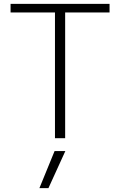

<svg xmlns="http://www.w3.org/2000/svg" viewBox="-20 -719 625 999"><path d="M266 -654H35V-699H550V-654H319V0H266ZM264 67H320L232 260H185Z"/></svg>

Font: Prompt ExtraLight
Style: Regular
Weight: 275
Designer: Katatrad Team
Foundry: CadsonDemak
Version: Version 1.000